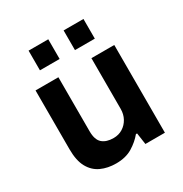

<svg xmlns="http://www.w3.org/2000/svg" viewBox="-170 -854 951 997"><g transform="rotate(-30 305.5 -355.5)"><path d="M242 12Q192 12 152.5 -6Q113 -24 90.5 -64.5Q68 -105 68 -173V-526H205V-202Q205 -151 229 -130Q253 -109 296 -109Q327 -109 351 -124Q375 -139 389 -164.5Q403 -190 403 -222V-526H540V0H423L413 -69H406Q380 -37 340 -12.5Q300 12 242 12ZM350 -605V-723H469V-605ZM140 -605V-723H258V-605Z"/></g></svg>

Font: Archivo VF Beta
Style: Regular
Weight: 400
Designer: Hector Gatti
Foundry: Omnibus-Type
Version: Version 1.002